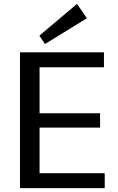

<svg xmlns="http://www.w3.org/2000/svg" viewBox="-20 -970 606 990"><path d="M161 -77H520V0H83V-700H516V-623H161L184 -683V-348L161 -386H496V-312H161L184 -350V-17ZM428 -876 212 -743 183 -786 377 -950Z"/></svg>

Font: Pathway Extreme 28pt Medium
Style: Regular
Weight: 500
Designer: Eduardo Rodriguez Tunni
Foundry: Eduardo Rodriguez Tunni
Version: Version 1.001;gftools[0.9.26]